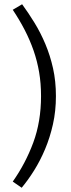

<svg xmlns="http://www.w3.org/2000/svg" viewBox="-20 -730 333 903"><path d="M84 -710Q114 -669 142.5 -622.5Q171 -576 193.5 -522.5Q216 -469 229.5 -408.5Q243 -348 243 -278Q243 -208 229 -145.5Q215 -83 192 -28.5Q169 26 140.5 71.5Q112 117 82 153L40 124Q100 39 136.5 -59.5Q173 -158 173 -278Q173 -338 164 -390.5Q155 -443 138 -492Q121 -541 96.5 -588.5Q72 -636 40 -684Z"/></svg>

Font: Ek Mukta Light
Style: Regular
Weight: 300
Designer: Girish Dalvi and Yashodeep Gholap
Foundry: Ek Type
Version: Version 2.538;PS 1.002;hotconv 16.6.51;makeotf.lib2.5.65220;